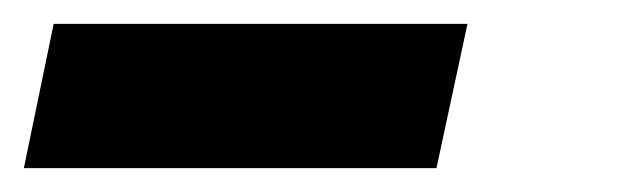

<svg xmlns="http://www.w3.org/2000/svg" viewBox="-55 -20 531 161"><path d="M-35 121 -10 0H337L311 121Z"/></svg>

Font: Raleway-v4020
Style: Bold Italic
Weight: 700
Italic angle: -12°
Designer: Matt McInerney, Pablo Impallari, Rodrigo Fuenzalida
Foundry: Matt McInerney, Pablo Impallari, Rodrigo Fuenzalida
Version: Version 4.020;PS 004.020;hotconv 1.0.88;makeotf.lib2.5.64775